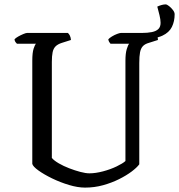

<svg xmlns="http://www.w3.org/2000/svg" viewBox="-20 -854 815 874"><path d="M367 0Q334 0 294 -12Q254 -24 217 -42Q180 -60 155 -78Q130 -96 127 -108V-578Q127 -614 133 -632.5Q139 -651 144 -655H57Q54 -658 50.5 -662.5Q47 -667 46 -675Q51 -681 62.5 -687.5Q74 -694 86 -699Q98 -704 103 -704H289Q294 -700 298 -692Q302 -684 303 -672L262 -659Q243 -653 233 -643Q223 -633 219.5 -616Q216 -599 216 -572V-135Q226 -123 247.5 -110.5Q269 -98 295 -88Q321 -78 345.5 -71.5Q370 -65 387 -65Q415 -65 449 -74Q483 -83 511 -96.5Q539 -110 551 -121V-578Q551 -611 557 -630.5Q563 -650 568 -655H483Q480 -658 477 -663Q474 -668 473 -675Q478 -681 489.5 -688Q501 -695 513 -699.5Q525 -704 530 -704H687Q691 -700 695 -691.5Q699 -683 699 -672L658 -659Q640 -654 630.5 -644Q621 -634 617.5 -616Q614 -598 614 -567V-106Q603 -91 579 -73Q555 -55 522 -38.5Q489 -22 449.5 -11Q410 0 367 0ZM588 -683V-704H625Q652 -704 671.5 -708Q691 -712 701 -722Q711 -732 711 -750Q711 -765 706 -785Q701 -805 696 -824Q707 -829 716.5 -831.5Q726 -834 734 -834Q740 -834 750 -826Q760 -818 767.5 -808Q775 -798 775 -789Q775 -757 762.5 -731.5Q750 -706 719 -691.5Q688 -677 632 -677Q624 -677 611 -678.5Q598 -680 588 -683Z"/></svg>

Font: Texturina Medium 12pt Light
Style: Regular
Weight: 300
Version: Version 1.002